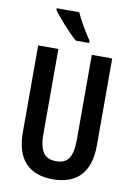

<svg xmlns="http://www.w3.org/2000/svg" viewBox="-101 -1001 755 1075"><g transform="rotate(10 276.5 -463.5)"><path d="M260 -937H132V-928C158 -889 231 -810 268 -777H345V-789C321 -823 279 -894 260 -937ZM487 -219V-714H371V-232C371 -128 340 -93 277 -93C215 -93 181 -126 181 -231V-714H66V-219C66 -67 140 10 276 10C414 10 487 -68 487 -219Z"/></g></svg>

Font: Noto Sans Gurmukhi UI ExtraCondensed SemiBold
Style: Regular
Weight: 600
Width: 2
Designer: Jelle Bosma - Monotype Design Team
Foundry: Monotype Imaging Inc.
Version: Version 2.004